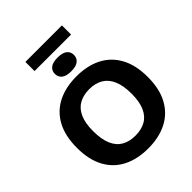

<svg xmlns="http://www.w3.org/2000/svg" viewBox="-296 -1258 1431 1431"><g transform="rotate(-45 420.0 -542.0)"><path d="M420 9.5Q306 9.5 222 -33Q138 -75.5 92 -160Q46 -244.5 46 -370Q46 -495.5 92 -580Q138 -664.5 222 -707Q306 -749.5 420 -749.5Q534 -749.5 617.8 -706.8Q701.5 -664 747.5 -579.5Q793.5 -495 793.5 -370Q793.5 -245 747.5 -160.5Q701.5 -76 617.5 -33.2Q533.5 9.5 420 9.5ZM420 -125.5Q482.5 -125.5 527.5 -150.8Q572.5 -176 596.2 -229.5Q620 -283 620 -366.5Q620 -454 595.8 -508.5Q571.5 -563 526.8 -588.8Q482 -614.5 420 -614.5Q358 -614.5 313 -589.5Q268 -564.5 243.8 -511.2Q219.5 -458 219.5 -373.5Q219.5 -285.5 243.5 -230.8Q267.5 -176 312.2 -150.8Q357 -125.5 420 -125.5ZM420 -803Q368.5 -803 344 -822.8Q319.5 -842.5 319.5 -875.5Q319.5 -909 344 -928.5Q368.5 -948 420 -948Q471.5 -948 496 -928.5Q520.5 -909 520.5 -875.5Q520.5 -842.5 496 -822.8Q471.5 -803 420 -803ZM227.5 -998V-1094.5H612.5V-998Z"/></g></svg>

Font: Encode Sans SemiExpanded
Style: Bold
Weight: 700
Width: 6
Designer: Multiple Designers
Foundry: Impallari Type
Version: Version 3.002